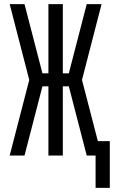

<svg xmlns="http://www.w3.org/2000/svg" viewBox="-20 -755 553 932"><path d="M444 157V0H401L314 -336H285V0H215V-336H186L99 0H27L122 -367L27 -735H99L186 -399H215V-735H285V-399H314L401 -735H473L378 -367L455 -70H513V157Z"/></svg>

Font: Moesevka
Style: Regular
Weight: 400
Monospace: yes
Designer: Belleve Invis
Foundry: Belleve Invis
Version: Version 32.5.0; ttfautohint (v1.8.4)